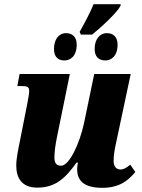

<svg xmlns="http://www.w3.org/2000/svg" viewBox="-20 -891 682 921"><path d="M362 -738 368 -725H422C469 -763 543 -832 558 -863L559 -871H429C413 -831 387 -783 362 -738ZM289 -601C317 -601 348 -621 348 -677C348 -714 327 -732 297 -732C261 -732 239 -701 239 -656C239 -619 258 -601 289 -601ZM485 -601C513 -601 544 -621 544 -677C544 -714 523 -732 493 -732C457 -732 434 -701 434 -656C434 -619 454 -601 485 -601ZM471 10C555 10 598 -28 629 -66L605 -101C586 -86 574 -78 557 -78C538 -78 525 -93 525 -118C525 -148 530 -173 536 -202L607 -536H432L383 -300C362 -203 313 -96 273 -96C250 -96 241 -110 241 -136C241 -161 246 -200 254 -237L315 -536H74L63 -478H86C114 -478 120 -472 120 -454C120 -440 116 -423 110 -389L75 -212C68 -177 58 -132 58 -97C58 -40 82 9 159 9C245 9 293 -35 347 -111H354C352 -102 350 -89 350 -80C350 -31 375 10 471 10Z"/></svg>

Font: Noto Serif Condensed Black
Style: Italic
Weight: 900
Width: 3
Italic angle: -12°
Designer: Monotype Design Team
Foundry: Monotype Imaging Inc.
Version: Version 2.013